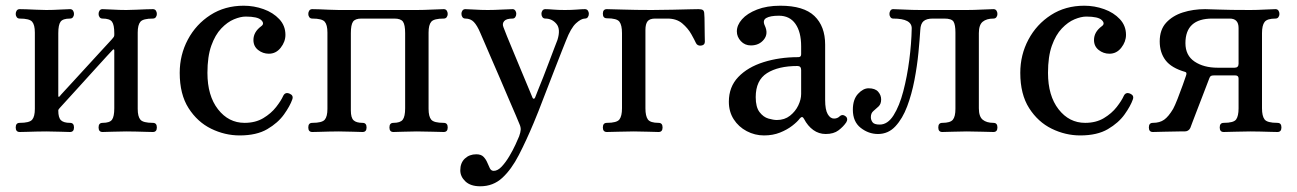

<svg xmlns="http://www.w3.org/2000/svg" viewBox="-20 -462 4540 672"><path d="M49 0Q35 0 35 -16Q35 -32 49 -32Q83 -32 92.5 -43Q102 -54 102 -81V-348Q102 -375 92.5 -386Q83 -397 49 -397Q42 -397 38.5 -402Q35 -407 35 -413Q35 -420 38.5 -425Q42 -430 49 -430Q56 -430 72 -429.5Q88 -429 107 -428Q126 -427 142 -427Q166 -427 190.5 -428.5Q215 -430 225 -430Q232 -430 235.5 -425Q239 -420 239 -413Q239 -407 235.5 -402Q232 -397 225 -397Q200 -397 192 -386Q184 -375 184 -346V-127Q184 -120 189 -125Q190 -127 203.5 -141.5Q217 -156 238 -179Q259 -202 282 -227Q305 -252 326 -275Q347 -298 361 -313Q375 -328 376 -330Q380 -334 380 -340V-346Q380 -375 372 -386Q364 -397 339 -397Q332 -397 328.5 -402Q325 -407 325 -413Q325 -420 328.5 -425Q332 -430 339 -430Q349 -430 373.5 -428.5Q398 -427 422 -427Q438 -427 457 -428Q476 -429 492.5 -429.5Q509 -430 515 -430Q522 -430 525.5 -425Q529 -420 529 -413Q529 -407 525.5 -402Q522 -397 515 -397Q481 -397 471.5 -386Q462 -375 462 -348V-81Q462 -54 471.5 -43Q481 -32 515 -32Q529 -32 529 -16Q529 0 515 0Q509 0 492.5 -0.5Q476 -1 457 -1.5Q438 -2 422 -2Q398 -2 373.5 -1Q349 0 339 0Q325 0 325 -16Q325 -32 339 -32Q364 -32 372 -43Q380 -54 380 -83V-286Q380 -288 378.5 -289Q377 -290 375 -288Q373 -286 354 -265.5Q335 -245 308.5 -215.5Q282 -186 255 -156.5Q228 -127 209.5 -106.5Q191 -86 189 -84Q184 -79 184 -75Q184 -50 193.5 -41Q203 -32 225 -32Q239 -32 239 -16Q239 0 225 0Q215 0 190.5 -1Q166 -2 142 -2Q126 -2 107 -1.5Q88 -1 72 -0.5Q56 0 49 0Z M819 12Q767 12 719 -11.5Q671 -35 640 -83.5Q609 -132 609 -207Q609 -270 637.5 -323.5Q666 -377 716.5 -409.5Q767 -442 833 -442Q869 -442 902.5 -430Q936 -418 957.5 -395Q979 -372 979 -340Q979 -316 962.5 -295Q946 -274 921 -274Q900 -274 883.5 -287Q867 -300 867 -322Q867 -350 894 -370Q907 -379 894.5 -391.5Q882 -404 840 -404Q822 -404 799 -394.5Q776 -385 754.5 -362.5Q733 -340 719.5 -302Q706 -264 706 -207Q706 -127 743 -79.5Q780 -32 836 -32Q874 -32 901.5 -48.5Q929 -65 946.5 -87.5Q964 -110 971 -126Q978 -141 994 -134Q1008 -128 1003 -114Q995 -91 974 -61.5Q953 -32 915.5 -10Q878 12 819 12Z M1073 0Q1059 0 1059 -16Q1059 -32 1073 -32Q1107 -32 1116.5 -43Q1126 -54 1126 -81V-348Q1126 -375 1116.5 -386Q1107 -397 1073 -397Q1066 -397 1062.5 -402Q1059 -407 1059 -413Q1059 -420 1062.5 -425Q1066 -430 1073 -430Q1080 -430 1096 -429.5Q1112 -429 1131 -428Q1150 -427 1166 -427H1439Q1463 -427 1493 -428.5Q1523 -430 1533 -430Q1540 -430 1543.5 -425Q1547 -420 1547 -413Q1547 -407 1543.5 -402Q1540 -397 1533 -397Q1499 -397 1489.5 -386Q1480 -375 1480 -348V-81Q1480 -54 1489.5 -43Q1499 -32 1533 -32Q1547 -32 1547 -16Q1547 0 1533 0Q1523 0 1493 -1Q1463 -2 1439 -2Q1416 -2 1391.5 -1Q1367 0 1357 0Q1343 0 1343 -16Q1343 -32 1357 -32Q1381 -32 1389.5 -43Q1398 -54 1398 -83V-346Q1398 -375 1390.5 -386Q1383 -397 1360 -397H1245Q1223 -397 1215.5 -386Q1208 -375 1208 -346V-75Q1208 -50 1217.5 -41Q1227 -32 1249 -32Q1263 -32 1263 -16Q1263 0 1249 0Q1239 0 1214.5 -1Q1190 -2 1166 -2Q1150 -2 1131 -1.5Q1112 -1 1096 -0.5Q1080 0 1073 0Z M1661 190Q1627 190 1609 173Q1591 156 1591 134Q1591 108 1607 93Q1623 78 1647 78Q1664 78 1672.5 87Q1681 96 1685.5 107Q1690 118 1694.5 127Q1699 136 1708 136Q1722 136 1736 121Q1750 106 1762.5 85Q1775 64 1784 44.5Q1793 25 1797 15Q1802 1 1802.5 -8Q1803 -17 1798 -28Q1796 -34 1785.5 -58Q1775 -82 1760.5 -116Q1746 -150 1730 -187.5Q1714 -225 1699 -259Q1684 -293 1674 -317Q1664 -341 1661 -347Q1650 -373 1638.5 -385Q1627 -397 1609 -397Q1602 -397 1598.5 -402Q1595 -407 1595 -414Q1595 -420 1598.5 -425Q1602 -430 1609 -430Q1619 -430 1641 -428.5Q1663 -427 1687 -427Q1710 -427 1737 -428.5Q1764 -430 1774 -430Q1780 -430 1783.5 -425Q1787 -420 1787 -414Q1787 -407 1783.5 -402Q1780 -397 1774 -397Q1752 -397 1744.5 -388Q1737 -379 1742 -367Q1744 -361 1754.5 -335Q1765 -309 1779.5 -274.5Q1794 -240 1808 -206Q1822 -172 1832 -148.5Q1842 -125 1843 -122Q1845 -116 1848.5 -116.5Q1852 -117 1853 -121Q1855 -127 1863 -146.5Q1871 -166 1881.5 -192.5Q1892 -219 1902 -246Q1912 -273 1920 -293.5Q1928 -314 1931 -322Q1943 -360 1927.5 -378.5Q1912 -397 1889 -397Q1882 -397 1878.5 -402Q1875 -407 1875 -414Q1875 -420 1878.5 -425Q1882 -430 1889 -430Q1899 -430 1916 -428.5Q1933 -427 1957 -427Q1981 -427 1999 -428.5Q2017 -430 2027 -430Q2034 -430 2037.5 -425Q2041 -420 2041 -414Q2041 -407 2037.5 -402Q2034 -397 2027 -397Q2014 -397 1996 -380.5Q1978 -364 1961 -320Q1958 -313 1947 -285Q1936 -257 1921 -218.5Q1906 -180 1891 -141Q1876 -102 1864.5 -72.5Q1853 -43 1848 -32Q1822 30 1796 80.5Q1770 131 1738 160.5Q1706 190 1661 190Z M2104 0Q2090 0 2090 -16Q2090 -32 2104 -32Q2139 -32 2148 -44Q2157 -56 2157 -83V-346Q2157 -374 2148 -386Q2139 -398 2104 -398Q2090 -398 2090 -414Q2090 -430 2104 -430Q2115 -430 2159.5 -428.5Q2204 -427 2261 -427Q2298 -427 2334.5 -428Q2371 -429 2397 -429.5Q2423 -430 2425 -430Q2436 -430 2440.5 -426.5Q2445 -423 2445 -412Q2446 -403 2446 -381.5Q2446 -360 2446.5 -340.5Q2447 -321 2447 -316Q2447 -304 2434 -302.5Q2421 -301 2416 -311Q2411 -322 2399.5 -342.5Q2388 -363 2368 -380Q2348 -397 2316 -397H2273Q2254 -397 2246.5 -387.5Q2239 -378 2239 -357V-83Q2239 -56 2247.5 -44Q2256 -32 2285 -32Q2299 -32 2299 -16Q2299 0 2285 0Q2275 0 2248.5 -1Q2222 -2 2198 -2Q2174 -2 2144.5 -1Q2115 0 2104 0Z M2654 12Q2622 12 2593.5 -3Q2565 -18 2548 -44.5Q2531 -71 2531 -106Q2531 -158 2564 -192.5Q2597 -227 2652.5 -244.5Q2708 -262 2774 -262Q2784 -262 2784 -272V-300Q2784 -350 2764 -378.5Q2744 -407 2706 -407Q2676 -407 2662 -399Q2648 -391 2657 -372Q2670 -344 2653.5 -323.5Q2637 -303 2608 -303Q2587 -303 2573 -318Q2559 -333 2559 -352Q2559 -374 2577 -394.5Q2595 -415 2629.5 -428.5Q2664 -442 2711 -442Q2793 -442 2830.5 -406Q2868 -370 2868 -306V-112Q2868 -78 2877 -62.5Q2886 -47 2899 -47Q2911 -47 2919 -55Q2929 -64 2941 -54Q2949 -46 2942 -34Q2932 -19 2915 -6Q2898 7 2870 7Q2846 7 2826.5 -7Q2807 -21 2794 -46Q2788 -58 2779 -47Q2771 -36 2753 -22Q2735 -8 2710 2Q2685 12 2654 12ZM2699 -42Q2726 -42 2745 -57Q2764 -72 2774 -93Q2784 -114 2784 -133V-217Q2784 -231 2771 -231Q2704 -231 2664.5 -206Q2625 -181 2625 -122Q2625 -87 2638.5 -69.5Q2652 -52 2669.5 -47Q2687 -42 2699 -42Z M3053 7Q3020 7 2992.5 -14.5Q2965 -36 2965 -78Q2965 -114 2983 -133.5Q3001 -153 3020 -153Q3043 -153 3053.5 -141Q3064 -129 3064 -114Q3064 -98 3055 -89.5Q3046 -81 3037 -73.5Q3028 -66 3028 -52Q3028 -42 3034 -34Q3040 -26 3059 -26Q3087 -26 3107.5 -58.5Q3128 -91 3141.5 -142.5Q3155 -194 3162.5 -252Q3170 -310 3171 -362Q3172 -397 3106 -397Q3100 -397 3096.5 -402Q3093 -407 3093 -413Q3093 -420 3096.5 -425Q3100 -430 3106 -430Q3117 -430 3145 -428.5Q3173 -427 3201 -427H3364Q3388 -427 3417.5 -428.5Q3447 -430 3457 -430Q3464 -430 3467.5 -425Q3471 -420 3471 -413Q3471 -407 3467.5 -402Q3464 -397 3457 -397Q3433 -397 3419.5 -386Q3406 -375 3406 -346V-83Q3406 -54 3419.5 -43Q3433 -32 3457 -32Q3471 -32 3471 -16Q3471 0 3457 0Q3447 0 3417.5 -1Q3388 -2 3364 -2Q3341 -2 3315 -1Q3289 0 3278 0Q3264 0 3264 -16Q3264 -32 3278 -32Q3306 -32 3315 -43Q3324 -54 3324 -81V-348Q3324 -375 3317.5 -386Q3311 -397 3285 -397H3245Q3223 -397 3212.5 -388Q3202 -379 3201 -357Q3199 -324 3194.5 -277.5Q3190 -231 3180.5 -181.5Q3171 -132 3155 -89.5Q3139 -47 3114 -20Q3089 7 3053 7Z M3761 12Q3709 12 3661 -11.5Q3613 -35 3582 -83.5Q3551 -132 3551 -207Q3551 -270 3579.5 -323.5Q3608 -377 3658.5 -409.5Q3709 -442 3775 -442Q3811 -442 3844.5 -430Q3878 -418 3899.5 -395Q3921 -372 3921 -340Q3921 -316 3904.5 -295Q3888 -274 3863 -274Q3842 -274 3825.5 -287Q3809 -300 3809 -322Q3809 -350 3836 -370Q3849 -379 3836.5 -391.5Q3824 -404 3782 -404Q3764 -404 3741 -394.5Q3718 -385 3696.5 -362.5Q3675 -340 3661.5 -302Q3648 -264 3648 -207Q3648 -127 3685 -79.5Q3722 -32 3778 -32Q3816 -32 3843.5 -48.5Q3871 -65 3888.5 -87.5Q3906 -110 3913 -126Q3920 -141 3936 -134Q3950 -128 3945 -114Q3937 -91 3916 -61.5Q3895 -32 3857.5 -10Q3820 12 3761 12Z M4015 0Q4001 0 4001 -16Q4001 -32 4015 -32Q4039 -32 4054.5 -43Q4070 -54 4086 -81Q4092 -92 4101.5 -116Q4111 -140 4119.5 -164Q4128 -188 4131 -197Q4135 -208 4129 -210Q4080 -224 4059.5 -251Q4039 -278 4039 -317Q4039 -358 4061.5 -382.5Q4084 -407 4120 -418.5Q4156 -430 4198 -430Q4212 -430 4246.5 -428.5Q4281 -427 4356 -427Q4380 -427 4407 -428.5Q4434 -430 4444 -430Q4451 -430 4454.5 -425Q4458 -420 4458 -413Q4458 -407 4454.5 -402Q4451 -397 4444 -397Q4415 -397 4406 -385Q4397 -373 4397 -346V-83Q4397 -56 4406 -44Q4415 -32 4451 -32Q4465 -32 4465 -16Q4465 0 4451 0Q4444 0 4427.5 -0.5Q4411 -1 4391.5 -1.5Q4372 -2 4356 -2Q4332 -2 4302.5 -1Q4273 0 4263 0Q4249 0 4249 -16Q4249 -32 4263 -32Q4298 -32 4306.5 -44Q4315 -56 4315 -83V-187Q4315 -198 4304 -198H4228Q4221 -198 4218 -196Q4215 -194 4213 -189Q4211 -184 4204 -165.5Q4197 -147 4187.5 -122.5Q4178 -98 4169 -74.5Q4160 -51 4153.5 -34Q4147 -17 4146 -14Q4140 -2 4126 -2H4108Q4084 -2 4055 -1Q4026 0 4015 0ZM4242 -225H4301Q4315 -225 4315 -239V-364Q4315 -397 4284 -397H4223Q4129 -397 4129 -311Q4129 -268 4161 -246.5Q4193 -225 4242 -225Z"/></svg>

Font: TsukuhouMincho
Style: Regular
Weight: 400
Designer: Iose
Foundry: Typographish
Version: Version 1.001; ttfautohint (v1.8.3)